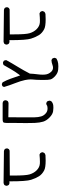

<svg xmlns="http://www.w3.org/2000/svg" viewBox="680 -1203 640 2040"><g transform="rotate(90 1000.0 -183.0)"><path d="M454.1 70.8Q454.1 55.2 444.3 43.9Q435.1 36.1 420.9 36.1Q418.5 36.1 406.7 37.6V28.3Q406.7 -142.1 390.4 -192.9Q374 -243.7 352.5 -277.8Q331.1 -311 290 -332.5Q260.3 -348.1 185.5 -348.1Q159.7 -348.1 128.4 -346.2Q115.7 -342.8 106.4 -335.4L98.1 -318.8Q97.7 -317.4 97.7 -313.5Q97.7 -309.6 99.9 -303.2Q102.1 -296.9 106.9 -291L122.6 -282.7Q167 -287.1 197.8 -287.1Q208.5 -287.1 217.8 -286.6Q257.8 -284.2 290 -252Q319.3 -222.7 333 -177.2Q345.2 -136.7 345.2 -12.2Q345.2 5.4 345.2 32.7L80.1 34.7L64.9 42.5L57.1 58.1Q56.6 60.1 56.6 62Q56.6 76.7 64.5 85.9Q73.7 93.8 86.4 95.2L422.4 99.1Q434.6 97.7 445.8 90.3L453.6 73.7Q454.1 72.3 454.1 70.8Z M870.6 116.7Q872.6 117.2 876.5 117.2Q880.4 117.2 886 115.5Q891.6 113.8 896.5 109.9L904.3 94.7Q887.2 36.1 864 -22.2Q840.8 -80.6 830.6 -128.4Q823.7 -162.6 823.7 -189Q823.7 -199.7 824.7 -209Q828.6 -239.7 829.6 -307.6Q829.6 -316.4 829.6 -324.2Q829.6 -377.9 824.2 -398.4Q817.9 -422.4 787.1 -450Q756.3 -477.5 720.7 -481Q702.1 -482.9 685.5 -482.9Q668.9 -482.9 654.3 -481Q626.5 -477.5 603 -463.4Q596.2 -454.1 594.2 -442.4Q596.2 -428.7 603.5 -417.5L619.1 -409.7Q642.6 -410.2 674.8 -421.9Q687.5 -426.3 699.2 -426.3Q724.6 -426.3 743.2 -406.2Q770 -377.4 772.5 -338.4Q773.4 -326.7 773.4 -314.9Q773.4 -289.1 768.8 -255.9Q764.2 -222.7 762.2 -180.2Q726.1 -110.4 689.2 -50.5Q652.3 9.3 619.6 68.8Q619.1 70.8 619.1 72.3Q619.1 86.4 626.5 97.2L643.1 105Q645 105.5 647.7 105.5Q650.4 105.5 654.3 104.5Q663.6 103.5 671.4 97.7L717.3 17.6Q741.2 -23.9 771.5 -64.5L781.2 -77.1Q801.8 -16.6 817.1 26.4Q832.5 69.3 854.5 108.9Z M1246.6 108.9Q1280.3 108.9 1283.2 94.7Q1286.6 79.1 1286.6 53.7Q1286.6 47.9 1286.4 37.8Q1286.1 27.8 1286.1 -1.5Q1286.1 -30.8 1286.9 -76.2Q1287.6 -121.6 1287.6 -141.1Q1287.6 -199.7 1286.1 -232.4Q1283.7 -284.7 1272.5 -321.8Q1261.2 -357.9 1227.3 -390.4Q1193.4 -422.9 1162.1 -427.2Q1141.1 -430.2 1126.7 -430.2Q1112.3 -430.2 1102.5 -429.2Q1078.1 -426.8 1058.6 -411.1Q1051.3 -401.9 1049.3 -389.6Q1051.3 -375.5 1058.6 -362.8L1074.7 -355Q1076.7 -354.5 1080.8 -354.5Q1085 -354.5 1090.8 -356.4Q1096.7 -358.4 1102.1 -362.8L1103.5 -364.3Q1120.1 -368.2 1132.8 -368.2Q1159.7 -368.2 1179.2 -353.5Q1207.5 -332 1216.8 -300.3Q1226.1 -270 1226.6 -228Q1226.6 -214.4 1226.6 -163.1Q1226.6 -111.8 1226.1 48.3L1074.7 46.4Q1062.5 47.9 1053.7 55.2L1045.4 72.3Q1044.9 74.2 1044.9 76.2Q1044.9 90.3 1052.7 99.6Q1062 107.4 1074.7 108.9Z M1954.1 70.8Q1954.1 55.2 1944.3 43.9Q1935.1 36.1 1920.9 36.1Q1918.5 36.1 1906.7 37.6V28.3Q1906.7 -142.1 1890.4 -192.9Q1874 -243.7 1852.5 -277.8Q1831.1 -311 1790 -332.5Q1760.3 -348.1 1685.5 -348.1Q1659.7 -348.1 1628.4 -346.2Q1615.7 -342.8 1606.4 -335.4L1598.1 -318.8Q1597.7 -317.4 1597.7 -313.5Q1597.7 -309.6 1599.9 -303.2Q1602.1 -296.9 1606.9 -291L1622.6 -282.7Q1667 -287.1 1697.8 -287.1Q1708.5 -287.1 1717.8 -286.6Q1757.8 -284.2 1790 -252Q1819.3 -222.7 1833 -177.2Q1845.2 -136.7 1845.2 -12.2Q1845.2 5.4 1845.2 32.7L1580.1 34.7L1564.9 42.5L1557.1 58.1Q1556.6 60.1 1556.6 62Q1556.6 76.7 1564.5 85.9Q1573.7 93.8 1586.4 95.2L1922.4 99.1Q1934.6 97.7 1945.8 90.3L1953.6 73.7Q1954.1 72.3 1954.1 70.8Z"/></g></svg>

Font: NaikaiFont
Style: Light
Weight: 300
Version: Version 1.89